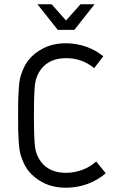

<svg xmlns="http://www.w3.org/2000/svg" viewBox="-20 -875 576 901"><path d="M251 -734.9 155.8 -855H222.2L290 -778.8L357.9 -855H423.8L329.1 -734.9ZM290 -671.9Q337.4 -671.9 383.1 -656.2Q428.7 -640.6 464.8 -610.8L421.9 -555.2Q365.2 -602.1 290 -602.1Q213.9 -602.1 173.8 -551.8Q149.4 -520 144.3 -479.7Q139.2 -439.5 139.2 -333Q139.2 -226.1 144.3 -185.8Q149.4 -145.5 173.8 -113.8Q213.4 -64 290 -64Q329.1 -64 366.2 -77.9Q403.3 -91.8 431.2 -117.2L476.1 -62Q439 -29.3 390.4 -11.7Q341.8 5.9 290 5.9Q231 5.9 186 -16.1Q141.1 -38.1 112.8 -74.2Q98.6 -92.8 89.4 -114.3Q80.1 -135.7 75.2 -154.1Q70.3 -172.4 68.1 -205.6Q65.9 -238.8 65.4 -261.2Q64.9 -283.7 64.9 -333Q64.9 -382.3 65.4 -404.8Q65.9 -427.2 68.1 -460.4Q70.3 -493.7 75.2 -512Q80.1 -530.3 89.4 -551.8Q98.6 -573.2 112.8 -591.8Q141.1 -627.9 186 -649.9Q231 -671.9 290 -671.9Z"/></svg>

Font: Gidolinya
Style: Regular
Weight: 400
Version: Version 1.0.3